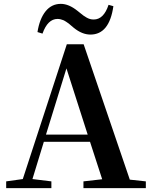

<svg xmlns="http://www.w3.org/2000/svg" viewBox="-20 -974 786 994"><path d="M542 -949 567 -942Q546 -795 448 -795Q405 -795 362 -830Q359 -832 349.5 -840.5Q340 -849 336 -852Q332 -855 323 -861Q314 -867 308 -869.5Q302 -872 294 -874Q286 -876 278 -876Q227 -876 200 -800L174 -808Q185 -877 216 -915.5Q247 -954 295 -954Q336 -954 381 -918Q385 -915 396 -906Q407 -897 412.5 -893Q418 -889 427.5 -883.5Q437 -878 446 -875.5Q455 -873 465 -873Q517 -873 542 -949ZM218 -277H434L324 -620ZM652 -44 735 -35V0H412V-35L509 -46L446 -240H207L148 -47L246 -35V0H12V-35L98 -47L326 -745H413Z"/></svg>

Font: Swei Spring CJKtc
Style: Bold
Weight: 700
Version: Version 1.021